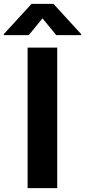

<svg xmlns="http://www.w3.org/2000/svg" viewBox="-96 -974 440 994"><path d="M200.2 -727.5V0H46.9V-727.5ZM195.3 -792 124 -878.9 52.7 -792H-76.2V-797.4L67.4 -954.1H180.7L324.2 -797.4V-792Z"/></svg>

Font: Inter Tight
Style: Bold
Weight: 700
Designer: Rasmus Andersson
Foundry: rsms
Version: Version 3.004; ttfautohint (v1.8.4.7-5d5b)